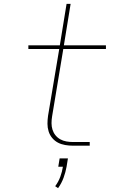

<svg xmlns="http://www.w3.org/2000/svg" viewBox="-20 -755 640 995"><path d="M358 0Q338 0 317.5 -3.5Q297 -7 280 -16Q263 -25 250.5 -40Q238 -55 232 -74Q226 -93 226 -113.5Q226 -134 229 -155L287 -501H127V-520H290L325 -735H346L311 -520H529V-501H308L250 -152Q247 -134 247 -116.5Q247 -99 252 -83Q257 -67 267.5 -54Q278 -41 292.5 -33Q307 -25 324 -22Q341 -19 358 -19H445V0ZM281 220 266 210Q283 187 292.5 161Q302 135 306 109H282L289 66H332L325 109Q320 137 309.5 166Q299 195 281 220Z"/></svg>

Font: Iosevka SS04 Th Ex Obl
Style: Regular
Weight: 100
Width: 7
Italic angle: -9°
Monospace: yes
Designer: Belleve Invis
Foundry: Belleve Invis
Version: Version 19.0.0; ttfautohint (v1.8.4)